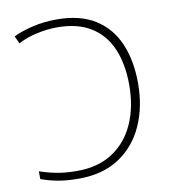

<svg xmlns="http://www.w3.org/2000/svg" viewBox="-82 -795 782 877"><g transform="rotate(-10 309.0 -357.0)"><path d="M214 10Q157 10 115 2Q73 -6 39 -19V-55Q76 -42 117.5 -34Q159 -26 212 -26Q310 -26 377.5 -70.5Q445 -115 479.5 -193Q514 -271 514 -372Q514 -468 484 -539Q454 -610 392 -649Q330 -688 235 -688Q190 -688 141.5 -677.5Q93 -667 53 -646L37 -681Q77 -700 129 -712Q181 -724 239 -724Q347 -724 417 -680Q487 -636 521 -557Q555 -478 555 -372Q555 -263 516 -176.5Q477 -90 401 -40Q325 10 214 10Z"/></g></svg>

Font: Noto Sans ExtraLight
Style: Regular
Weight: 200
Designer: Monotype Design Team
Foundry: Monotype Imaging Inc.
Version: Version 2.007